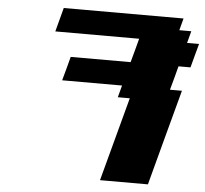

<svg xmlns="http://www.w3.org/2000/svg" viewBox="-58 -936 1067 998"><g transform="rotate(5 475.5 -437.5)"><path d="M500 0H750Q772 -83 816.7 -250Q861.3 -417 883.8 -500H821.3Q827.1 -520.5 838.4 -562.3Q849.6 -604 855 -625H917.5Q922.9 -645.5 934.1 -687.3Q945.3 -729 951.2 -750H888.7L905.3 -812.5H842.8L859.4 -875H234.4Q229 -854 217.8 -812.5Q206.5 -771 201.2 -750H638.7Q633.3 -729.5 622.1 -687.5Q610.8 -645.5 605 -625H292.5Q287.1 -604 275.9 -562.3Q264.6 -520.5 258.8 -500H571.3L554.7 -437.5H617.2Z"/></g></svg>

Font: Faithful 32x
Style: BoldOblique
Weight: 400
Foundry: Faithful Resource Pack
Version: Version 1.0; January 27, 2023